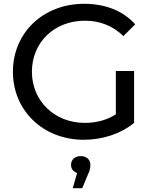

<svg xmlns="http://www.w3.org/2000/svg" viewBox="-20 -728 812 1011"><path d="M48 -350C48 -145 208 8 421 8C521 8 617 -24 686 -81V-354H590V-126C543 -96 489 -81 426 -81C267 -81 148 -197 148 -350C148 -505 266 -619 427 -619C506 -619 574 -592 630 -538L692 -600C628 -671 535 -708 423 -708C208 -708 48 -556 48 -350ZM354 140C354 161 366 176 386 183L363 263H413L443 191C452 173 456 156 456 140C456 113 436 94 405 94C374 94 354 113 354 140Z"/></svg>

Font: Malon Grotesk Med
Style: Regular
Weight: 500
Designer: Julieta Ulanovsky
Foundry: Julieta Ulanovsky
Version: Version 7.200